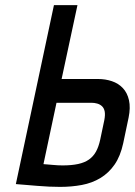

<svg xmlns="http://www.w3.org/2000/svg" viewBox="-20 -720 527 751"><path d="M364 -411H221L283 -700H191L42 0Q42 0 53.5 1Q65 2 84 3.5Q103 5 126 7Q149 9 172.5 10Q196 11 215 11Q260 11 300 3.5Q340 -4 372.5 -23.5Q405 -43 428 -76Q451 -109 462 -160L483 -260Q491 -299 484.5 -328Q478 -357 460.5 -375.5Q443 -394 417.5 -402.5Q392 -411 364 -411ZM372 -174Q366 -146 355.5 -127Q345 -108 328 -96Q311 -84 285.5 -78.5Q260 -73 225 -73Q216 -73 206 -73.5Q196 -74 186 -75Q176 -76 168.5 -76.5Q161 -77 156 -77.5Q151 -78 150 -78L201 -318H338Q349 -318 360 -315Q371 -312 379 -304.5Q387 -297 389.5 -284Q392 -271 388 -250Z"/></svg>

Font: Advent Pro SemiBold
Style: Italic
Weight: 600
Italic angle: -12°
Version: Version 3.000